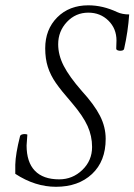

<svg xmlns="http://www.w3.org/2000/svg" viewBox="-20 -697 511 730"><path d="M192.9 13.2Q113.3 13.2 38.1 -36.1V-70.8Q39.1 -111.8 56.2 -179.2Q57.6 -184.1 64.5 -186Q71.3 -188 77.6 -187Q84 -186 84 -185.1Q81.1 -151.4 81.1 -144Q81.1 -80.6 112.5 -47.9Q144 -15.1 205.1 -15.1Q255.9 -15.1 293 -50.8Q330.1 -86.4 330.1 -138.2Q330.1 -179.7 313 -217.8Q295.9 -255.9 253.9 -305.2Q212.9 -352.1 192.4 -381.6Q171.9 -411.1 161.9 -442.4Q151.9 -473.6 151.9 -513.2Q151.9 -585 197.5 -630.9Q243.2 -676.8 315.9 -676.8Q370.6 -676.8 425.8 -650.9Q444.8 -642.1 471.2 -642.1Q466.8 -577.6 452.1 -512.2Q451.2 -506.3 443.6 -504.6Q436 -502.9 429 -505.1Q421.9 -507.3 421.9 -512.2Q421.9 -516.6 422.4 -527.3Q422.9 -538.1 422.9 -543Q422.9 -588.4 392.1 -618.7Q361.3 -648.9 315.9 -648.9Q267.6 -648.9 234.4 -613.5Q201.2 -578.1 201.2 -528.8Q201.2 -487.8 222.2 -446.8Q243.2 -405.8 291 -351.1Q338.4 -299.3 360.1 -256.8Q381.8 -214.4 381.8 -168.9Q381.8 -84 329.8 -35.4Q277.8 13.2 192.9 13.2Z"/></svg>

Font: Junicode SmCond Light
Style: Italic
Weight: 300
Width: 4
Italic angle: -11°
Designer: Peter S. Baker
Version: Version 2.206